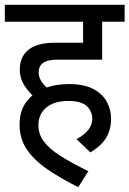

<svg xmlns="http://www.w3.org/2000/svg" viewBox="-20 -642 536 795"><path d="M134 -229Q102 -256 82 -286.5Q62 -317 62 -354Q62 -407 98 -436Q134 -465 207 -465H324V-552H0V-622H496V-552H403V-395H216Q177 -395 158.5 -381.5Q140 -368 140 -342Q140 -323 151.5 -305Q163 -287 181 -274ZM297 -66Q329 -83 345.5 -104Q362 -125 362 -150Q362 -181 339.5 -202.5Q317 -224 263 -224Q204 -224 171.5 -196.5Q139 -169 139 -124Q139 -86 162 -55.5Q185 -25 231 4Q277 33 346 67L304 133Q230 96 175.5 58.5Q121 21 91 -23.5Q61 -68 61 -126Q61 -182 88.5 -219.5Q116 -257 162 -275.5Q208 -294 265 -294Q327 -294 365.5 -274Q404 -254 422 -221Q440 -188 440 -150Q440 -108 421 -74Q402 -40 354 -11Z"/></svg>

Font: Noto Sans Devanagari SemiCondensed
Style: Regular
Weight: 400
Width: 4
Designer: Jelle Bosma - Monotype Design Team
Foundry: Monotype Imaging Inc.
Version: Version 2.006